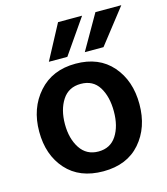

<svg xmlns="http://www.w3.org/2000/svg" viewBox="-110 -810 784 903"><g transform="rotate(-15 282.5 -358.5)"><path d="M257 -556H167L257 -725H374ZM433 -556H342L439 -725H565ZM284.5 -417Q225 -417 194.5 -370Q164 -323 164 -252.5Q164 -182 195 -135Q226 -88 284 -88Q342 -88 372 -134Q402 -180 402 -252Q402 -324 373 -370.5Q344 -417 284.5 -417ZM285.5 -515Q399 -515 463 -441.5Q527 -368 527 -254Q527 -140 462.5 -66Q398 8 282.5 8Q167 8 102.5 -64Q38 -136 38 -250Q38 -364 105 -439.5Q172 -515 285.5 -515Z"/></g></svg>

Font: Hind Mysuru SemiBold
Style: Regular
Weight: 600
Designer: Manushi Parikh, Hitesh Malaviya
Foundry: Indian Type Foundry
Version: Version 0.703;PS 1.0;hotconv 1.0.86;makeotf.lib2.5.63406